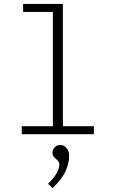

<svg xmlns="http://www.w3.org/2000/svg" viewBox="-20 -685 590 980"><path d="M91 0V-41H250V-624H98V-665H301V-41H459V0ZM248 275 225 253Q256 223 269.5 198Q283 173 283 155Q283 143 274.5 134.5Q266 126 257 117.5Q248 109 248 95Q248 79 259 67Q270 55 288 55Q306 55 319.5 71Q333 87 333 112Q333 147 314.5 188.5Q296 230 248 275Z"/></svg>

Font: Inconsolata SemiExpanded Light
Style: Regular
Weight: 300
Width: 6
Monospace: yes
Designer: Raph Levien, Cyreal, Brenton Simpson
Foundry: Raph Levien, Cyreal, Google
Version: Version 3.001; ttfautohint (v1.8.2.53-6de2)